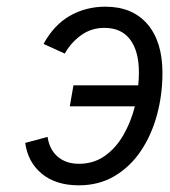

<svg xmlns="http://www.w3.org/2000/svg" viewBox="-20 -543 510 575"><path d="M216 12Q147.5 12 105.5 -22.5Q63.5 -57 55.5 -115L122.5 -133Q128 -95 152.8 -73.8Q177.5 -52.5 216.5 -52.5Q260.5 -52.5 293.8 -76Q327 -99.5 349.5 -138.5Q372 -177.5 384 -224.5H189L200 -287.5H394Q396 -307 396 -326.5Q396 -389 370 -424.2Q344 -459.5 292.5 -459.5Q253 -459.5 222.5 -437.2Q192 -415 174 -382.5L110.5 -411.5Q141.5 -468.5 189.5 -495.8Q237.5 -523 295.5 -523Q376.5 -523 421.5 -470.8Q466.5 -418.5 466.5 -324.5Q466.5 -259.5 450.2 -199.2Q434 -139 402 -91.2Q370 -43.5 323.2 -15.8Q276.5 12 216 12Z"/></svg>

Font: Overpass Light
Style: Italic
Weight: 300
Italic angle: -10°
Designer: Delve Withrington, Dave Bailey, Thomas Jockin
Foundry: Delve Fonts LLC
Version: Version 4.000; ttfautohint (v1.8.3)